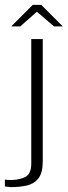

<svg xmlns="http://www.w3.org/2000/svg" viewBox="-71 -655 277 786"><path d="M-27 111Q-31 110 -40 109.5Q-49 109 -51 108V80Q-48 81 -40 81.5Q-32 82 -25 82Q13 81 35 68Q57 55 57 14V-495H104V6Q104 53 86 75.5Q68 98 38.5 104.5Q9 111 -27 111ZM-25 -547 63 -635H98L186 -547H150L80 -607L12 -547Z"/></svg>

Font: Alumni Sans Thin Light
Style: Regular
Weight: 300
Version: Version 1.018